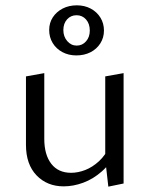

<svg xmlns="http://www.w3.org/2000/svg" viewBox="-20 -695 561 721"><path d="M219.1 4.8Q157 4.8 117.2 -36.5Q77.5 -77.9 77.5 -151.1V-408.1L146.3 -420.4V-173.5Q146.3 -113.8 172.6 -79.9Q198.8 -46.1 247 -46.1Q273.1 -46.1 300.1 -56.6Q327.1 -67.1 351.5 -89.4Q375.8 -111.7 392.2 -146.7L416.8 -123.9Q394.9 -80 362.6 -51.5Q330.4 -23 293.1 -9.1Q255.9 4.8 219.1 4.8ZM386.8 5.9 375.2 -96V-408.1L444.1 -420.4V-5.9ZM266.6 -486.9Q237.5 -486.9 214.3 -499.3Q191 -511.8 177.9 -533.4Q164.7 -555.1 164.7 -582.2Q164.7 -609.3 178.4 -630.1Q192.1 -650.9 215.5 -663Q238.9 -675 268.5 -675Q297.8 -675 320.9 -662.6Q344 -650.2 357.2 -628.7Q370.4 -607.1 370.4 -580.2Q370.4 -553.7 356.8 -532.2Q343.1 -510.7 319.8 -498.8Q296.5 -486.9 266.6 -486.9ZM268.2 -523.8Q289.1 -523.8 303.1 -539.8Q317.2 -555.7 317.2 -580.2Q317.2 -605.9 303.1 -621.9Q289.1 -637.8 267.5 -637.8Q246 -637.8 232 -622.4Q217.9 -606.9 217.9 -582.2Q217.9 -557.5 232.5 -540.7Q247 -523.8 268.2 -523.8Z"/></svg>

Font: Ysabeau
Style: Bold
Weight: 700
Designer: Christian Thalmann (Catharsis Fonts)
Version: Version 2.000;gftools[0.9.27.dev2+g8671c4b]